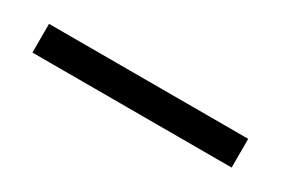

<svg xmlns="http://www.w3.org/2000/svg" viewBox="-5 -52 610 417"><g transform="rotate(30 300.0 156.0)"><path d="M549.5 192V120H50V192Z"/></g></svg>

Font: Kode Mono
Style: Regular
Weight: 400
Monospace: yes
Designer: Isa Ozler
Foundry: Kadena LLC
Version: Version 1.000;gftools[0.9.28]